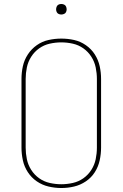

<svg xmlns="http://www.w3.org/2000/svg" viewBox="-20 -937 616 965"><path d="M288 8Q321 8 352.5 0.5Q384 -7 411.5 -25.5Q439 -44 456.5 -71.5Q474 -99 481 -131Q488 -163 488 -195V-540Q488 -573 481 -604.5Q474 -636 456.5 -663.5Q439 -691 411.5 -710Q384 -729 352.5 -736Q321 -743 288 -743Q256 -743 224 -736Q192 -729 165 -710Q138 -691 120 -663.5Q102 -636 95 -604.5Q88 -573 88 -540V-195Q88 -163 95 -131Q102 -99 120 -71.5Q138 -44 165 -25.5Q192 -7 224 0.5Q256 8 288 8ZM288 -11Q259 -11 230 -17.5Q201 -24 177 -41Q153 -58 137 -83Q121 -108 115 -137Q109 -166 109 -195V-540Q109 -569 115 -598Q121 -627 137 -652Q153 -677 177 -694Q201 -711 230 -717.5Q259 -724 288 -724Q317 -724 346 -717.5Q375 -711 399 -694Q423 -677 439 -652Q455 -627 461 -598Q467 -569 467 -540V-195Q467 -166 461 -137Q455 -108 439 -83Q423 -58 399 -41Q375 -24 346 -17.5Q317 -11 288 -11ZM288 -864Q295 -864 302 -867Q309 -870 312 -876.5Q315 -883 315 -890Q315 -897 312 -904Q309 -911 302 -914Q295 -917 288 -917Q281 -917 274.5 -914Q268 -911 265 -904Q262 -897 262 -890Q262 -883 265 -876.5Q268 -870 274.5 -867Q281 -864 288 -864Z"/></svg>

Font: Iosevka Sparkle Thin
Style: Regular
Weight: 100
Designer: Belleve Invis
Foundry: Belleve Invis
Version: Version 4.5.0; ttfautohint (v1.8.3)